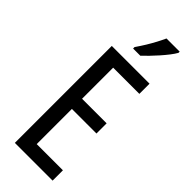

<svg xmlns="http://www.w3.org/2000/svg" viewBox="-304 -971 1000 1000"><g transform="rotate(45 195.5 -471.5)"><path d="M348 0H70V-714H348V-639H155V-410H336V-335H155V-76H348ZM341 -934Q332 -918 316.5 -898Q301 -878 282 -856.5Q263 -835 244.5 -816Q226 -797 211 -783H158V-794Q177 -821 192.5 -846.5Q208 -872 221 -896.5Q234 -921 244 -943H341Z"/></g></svg>

Font: Noto Sans Display ExtraCondensed
Style: Regular
Weight: 400
Width: 2
Version: Version 2.003